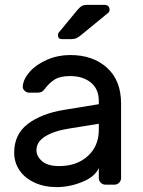

<svg xmlns="http://www.w3.org/2000/svg" viewBox="-20 -755 586 785"><path d="M384 -329V-342Q384 -391 351.5 -417.5Q319 -444 267 -444Q227 -444 204.5 -430.5Q182 -417 162 -390Q156 -382 149 -379Q142 -376 130 -376H100Q89 -376 80.5 -384Q72 -392 73 -403Q76 -433 102.5 -462.5Q129 -492 173 -511Q217 -530 267 -530Q360 -530 417.5 -478Q475 -426 475 -332V-27Q475 -16 467 -8Q459 0 448 0H411Q400 0 392 -8Q384 -16 384 -27V-68Q368 -32 316 -11Q264 10 212 10Q161 10 121 -8.5Q81 -27 59.5 -59Q38 -91 38 -131Q38 -206 94 -248.5Q150 -291 243 -306ZM384 -249 266 -230Q201 -220 165 -197.5Q129 -175 129 -141Q129 -116 152 -96Q175 -76 222 -76Q294 -76 339 -117Q384 -158 384 -224ZM335 -735H409Q418 -735 423 -729.5Q428 -724 428 -715Q428 -708 423 -703L312 -612Q301 -603 292.5 -599Q284 -595 270 -595H233Q217 -595 217 -611Q217 -619 222 -624L298 -716Q309 -728 316 -731.5Q323 -735 335 -735Z"/></svg>

Font: Contemporary
Style: Regular
Weight: 400
Designer: Victor Tran
Foundry: Victor Tran
Version: Version 1.100